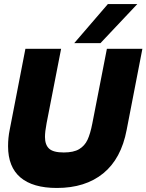

<svg xmlns="http://www.w3.org/2000/svg" viewBox="-20 -922 726 952"><path d="M20 -197Q20 -239 28 -278L106 -680H283L211 -311Q203 -269 203 -243Q203 -204 223.5 -185Q244 -166 296 -166Q345 -166 372.5 -182.5Q400 -199 414 -229Q428 -259 438 -311L510 -680H686L608 -278Q581 -135 492 -62.5Q403 10 262 10Q143 10 81.5 -42Q20 -94 20 -197ZM515 -902H661L478 -708H348Z"/></svg>

Font: Teachers ExtraBold
Style: Italic
Weight: 800
Designer: Alfredo Marco Pradil & Chank Diesel
Version: Version 0.009